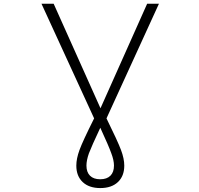

<svg xmlns="http://www.w3.org/2000/svg" viewBox="-20 -751 1040 1001"><path d="M574.2 112.3Q574.2 85 560.5 48.8Q547.9 12.7 502.9 -85Q457 12.7 443.4 48.8Q430.7 85 430.7 112.3Q430.7 146.5 449.2 165Q467.8 183.6 502.4 183.6Q537.1 183.6 555.7 165Q574.2 146.5 574.2 112.3ZM377.9 112.3Q377.9 76.2 394.5 30.8Q411.1 -14.6 470.7 -133.8L196.3 -731.4H259.8L503.9 -186.5L747.1 -731.4H808.6L535.2 -133.8Q593.8 -14.6 610.8 30.8Q627.9 76.2 627.9 112.3Q627.9 167 594.7 198.2Q561.5 229.5 502.9 229.5Q444.3 229.5 411.1 198.2Q377.9 167 377.9 112.3Z"/></svg>

Font: GenEi Gothic M Light
Style: Regular
Weight: 300
Designer: o_tamon (Modified); [Source Han Sans]
Ryoko NISHIZUKA  (kana & ideographs); Paul D. Hunt (Latin, Greek & Cyrillic); Wenl
Version: Version 1.1a;Original Version 1.004